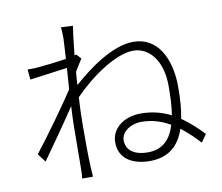

<svg xmlns="http://www.w3.org/2000/svg" viewBox="-86 -885 1171 1015"><g transform="rotate(-10 500.0 -377.5)"><path d="M641 -50C577 -50 526 -76 526 -135C526 -180 577 -215 634 -215C690 -215 740 -200 788 -172C766 -98 723 -50 641 -50ZM358 -625 348 -622C356 -697 363 -756 367 -778L303 -781C306 -759 306 -736 306 -717C306 -706 303 -665 300 -612C245 -603 176 -596 143 -593C126 -592 109 -591 91 -592L96 -537C162 -546 254 -558 297 -564C294 -528 292 -489 289 -451C242 -377 121 -210 66 -141L100 -96C157 -176 233 -284 284 -361C282 -318 280 -281 280 -259C279 -159 279 -119 278 -24C278 -8 277 16 275 26H333L330 -25C326 -111 327 -158 327 -254C327 -297 329 -347 332 -400C422 -495 564 -593 657 -593C742 -593 810 -514 810 -378C810 -321 808 -268 800 -221C752 -245 700 -259 639 -259C548 -259 480 -206 480 -132C480 -39 558 -3 644 -3C743 -3 802 -53 832 -143C865 -118 898 -87 931 -51L960 -93C924 -131 886 -166 845 -194C855 -242 859 -299 859 -363C859 -516 796 -639 666 -639C553 -639 421 -541 336 -465C337 -489 339 -512 341 -536C354 -558 370 -582 381 -600Z"/></g></svg>

Font: Noto Sans JP Light
Style: Regular
Weight: 300
Designer: Ryoko NISHIZUKA (kana & ideographs); Paul D. Hunt (Latin, Greek & Cyrillic); Wenlong ZHANG (bopomofo); Sandoll Communica
Foundry: Adobe Systems Incorporated
Version: Version 1.004;PS 1.004;hotconv 1.0.82;makeotf.lib2.5.63406